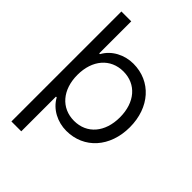

<svg xmlns="http://www.w3.org/2000/svg" viewBox="-268 -837 1150 1150"><g transform="rotate(45 307.0 -262.0)"><path d="M56.6 204.1H140.1V-89.8H146.5C181.6 -24.9 254.4 11.7 328.6 11.7C478.5 11.7 583 -105.5 583 -272.9C583 -440.4 478.5 -557.6 328.6 -557.6C254.4 -557.6 181.6 -521 146.5 -456.1H140.1V-727.5H56.6ZM138.7 -272.9C138.7 -398.9 210.9 -482.4 319.3 -482.4C427.7 -482.4 499 -399.4 499 -272.9C499 -146.5 427.7 -63.5 319.3 -63.5C210.9 -63.5 138.7 -147 138.7 -272.9Z"/></g></svg>

Font: Guggenheim Sans Display
Style: Regular
Weight: 400
Designer: Modified by Tom Baber under direction of Pentagram Design 2023
Foundry: rsms
Version: Version 1.001;Glyphs 3.1.2 (3151)